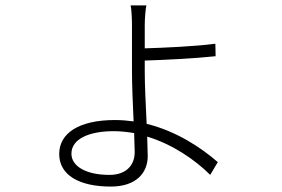

<svg xmlns="http://www.w3.org/2000/svg" viewBox="-20 -633 1040 707"><path d="M474 -143 476 -73C476 -23 443 11 383 11C293 11 243 -23 243 -67C243 -122 309 -150 399 -150C424 -150 449 -147 474 -143ZM519 -613H461C464 -602 466 -564 466 -541C466 -506 466 -413 466 -370C466 -320 469 -249 472 -186C450 -189 427 -191 403 -191C270 -191 198 -142 198 -66C198 12 272 54 388 54C483 54 524 2 524 -58L522 -130C614 -102 697 -46 754 11L782 -36C721 -89 630 -150 520 -177C517 -243 513 -317 513 -368V-410C581 -412 701 -418 774 -426L773 -472C698 -462 581 -457 513 -455V-541C513 -563 516 -601 519 -613Z"/></svg>

Font: Noto Sans CJK SC Light
Style: Regular
Weight: 300
Designer: Ryoko NISHIZUKA 西塚涼子 (kana, bopomofo & ideographs); Paul D. Hunt (Latin, Greek & Cyrillic); Sandoll Communications 산돌커뮤니
Foundry: Adobe
Version: Version 2.004;hotconv 1.0.118;makeotfexe 2.5.65603